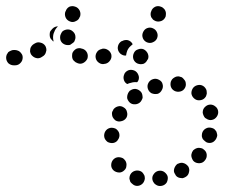

<svg xmlns="http://www.w3.org/2000/svg" viewBox="-45 -586 741 626"><path d="M498 10Q503 1 502 -9Q501 -14 498 -18Q495 -22 491 -25Q487 -28 482 -29Q477 -30 472 -29Q462 -27 456 -18Q450 -10 452 0Q453 5 456 9Q459 14 463 16Q467 19 472 20Q477 21 481 20H482Q492 18 498 10ZM414 17Q423 12 426 2Q428 -3 427 -8Q427 -13 424 -17Q422 -21 418 -25Q414 -28 410 -29Q400 -32 390 -27Q381 -22 378 -12Q377 -8 377 -3Q378 2 380 7Q383 11 387 14Q390 17 395 19Q405 22 414 17ZM571 -24Q574 -34 569 -43Q566 -47 562 -50Q558 -53 554 -54Q549 -56 544 -55Q539 -54 535 -52H534Q526 -46 523 -36Q520 -26 526 -18Q528 -13 532 -10Q536 -7 541 -6Q546 -5 550 -5Q555 -6 560 -9Q569 -14 571 -24ZM322 -34Q328 -26 339 -24Q349 -22 357 -28Q361 -31 364 -35Q367 -40 367 -44Q368 -49 367 -54Q366 -59 363 -63Q360 -67 356 -70Q352 -72 347 -73Q342 -74 337 -73Q332 -72 328 -69Q320 -63 318 -53Q316 -42 322 -34ZM629 -82Q628 -92 620 -98Q616 -102 611 -103Q606 -104 601 -104Q596 -103 592 -101Q587 -98 584 -95V-94Q581 -91 580 -86Q578 -81 579 -76Q580 -71 582 -67Q584 -62 588 -59Q596 -53 607 -54Q617 -55 623 -63Q630 -71 629 -82ZM295 -139Q296 -134 299 -130Q302 -126 306 -123Q310 -121 315 -120Q320 -119 325 -120Q330 -121 334 -124Q338 -127 340 -131Q343 -135 344 -140Q345 -145 344 -150Q343 -155 340 -159Q337 -163 333 -166Q329 -168 324 -169Q314 -171 305 -165Q297 -159 295 -149Q294 -144 295 -139ZM663 -148Q662 -153 660 -158Q657 -162 654 -165Q650 -168 645 -169Q635 -172 626 -167Q617 -162 614 -152Q613 -147 613 -142Q614 -137 616 -133Q619 -129 623 -126Q627 -122 631 -121Q641 -118 650 -123Q659 -129 662 -139Q664 -143 663 -148ZM324 -227Q321 -223 320 -218Q320 -213 321 -208Q322 -204 325 -200Q328 -196 332 -193Q341 -188 351 -191Q361 -193 367 -202Q372 -211 369 -221Q367 -231 358 -236Q349 -242 339 -239Q329 -236 324 -228ZM657 -239Q650 -245 641 -245Q631 -245 623 -237Q616 -230 616 -220Q616 -218 616 -217Q616 -216 617 -215V-214Q618 -210 621 -205Q623 -201 628 -199Q632 -196 637 -195Q642 -194 646 -195Q656 -197 662 -206Q668 -215 666 -225Q664 -234 657 -239ZM373 -283Q371 -279 370 -274Q369 -269 370 -264Q372 -259 375 -255Q381 -247 391 -246Q402 -245 410 -251Q414 -254 416 -258Q419 -263 420 -267Q420 -272 419 -277Q418 -282 415 -286Q408 -294 398 -296Q388 -297 380 -291H379Q376 -288 373 -283ZM621 -303Q613 -310 603 -309Q592 -308 585 -300Q579 -292 579 -282Q580 -272 588 -265Q596 -258 606 -259Q617 -260 623 -267Q627 -271 628 -276Q630 -281 629 -286Q629 -291 627 -295Q625 -299 621 -303ZM454 -328Q444 -325 439 -316Q434 -307 437 -297Q440 -287 449 -282Q459 -278 468 -280H469Q478 -283 483 -293Q488 -302 485 -312Q483 -321 473 -326Q464 -331 454 -328ZM529 -336Q524 -334 520 -331Q516 -328 514 -324Q511 -319 511 -314Q510 -304 516 -296Q523 -288 533 -287Q544 -286 552 -292Q560 -299 561 -309Q561 -314 560 -319Q558 -324 555 -327Q552 -331 548 -334Q543 -336 538 -337Q533 -337 529 -336ZM360 -343V-344Q364 -353 374 -357Q383 -360 393 -356Q402 -352 406 -342Q410 -333 406 -323Q405 -323 405 -323Q405 -322 405 -322Q404 -321 404 -320Q403 -319 402 -318Q402 -318 401 -318Q391 -319 382 -316Q376 -315 370 -312Q362 -316 359 -325Q356 -335 360 -343ZM22 -381Q29 -388 29 -399Q29 -404 27 -408Q24 -413 21 -416Q17 -420 13 -421Q8 -423 3 -423Q2 -423 0 -423Q-5 -423 -9 -421Q-14 -419 -18 -416Q-21 -412 -23 -408Q-25 -403 -25 -398Q-25 -388 -18 -380Q-10 -373 0 -373Q2 -373 4 -373Q15 -373 22 -381ZM390 -393Q394 -383 403 -379Q413 -375 423 -378Q432 -382 436 -392H437Q441 -401 437 -411Q433 -420 424 -425Q415 -429 405 -425Q395 -422 391 -412Q387 -403 390 -393ZM314 -389Q320 -397 318 -408Q315 -418 307 -423Q298 -429 288 -427L286 -426Q276 -424 271 -416Q265 -407 267 -397Q269 -387 278 -381Q287 -375 297 -378H298Q308 -380 314 -389ZM227 -381Q236 -386 240 -395Q243 -405 239 -414Q234 -424 224 -427Q224 -427 223 -427Q214 -431 204 -427Q195 -422 191 -413Q190 -408 190 -403Q190 -398 192 -393Q194 -389 198 -386Q202 -382 206 -381Q207 -380 208 -380Q218 -376 227 -381ZM101 -408Q104 -412 105 -417Q107 -422 106 -427Q105 -432 103 -436Q97 -445 87 -447Q77 -450 68 -444Q67 -444 66 -443Q61 -440 58 -436Q55 -432 54 -428Q53 -423 53 -418Q54 -413 56 -409Q62 -400 72 -397Q82 -394 91 -400Q92 -401 94 -402Q98 -404 101 -408ZM381 -436Q384 -439 388 -442Q388 -442 387 -442Q387 -443 387 -443Q382 -452 372 -455Q362 -457 353 -452H352Q343 -447 340 -437Q337 -427 342 -418Q346 -411 352 -408Q359 -404 366 -405Q367 -413 370 -421Q374 -430 381 -436ZM158 -446Q151 -453 151 -463V-465Q151 -470 153 -474Q155 -479 158 -483Q161 -486 166 -488Q171 -490 176 -490Q186 -490 193 -483Q201 -476 201 -465V-464Q201 -459 199 -455Q198 -450 194 -447Q189 -444 184 -440Q182 -439 180 -439Q178 -439 176 -439Q166 -439 158 -446ZM421 -461Q425 -452 434 -448Q444 -444 453 -448Q463 -452 467 -461Q471 -471 467 -480Q463 -490 453 -494Q444 -498 434 -494Q425 -490 421 -480Q417 -471 421 -461ZM132 -482Q135 -491 142 -498Q143 -499 144 -500Q144 -500 144 -500Q144 -500 143 -500Q138 -500 134 -498Q129 -496 126 -492H125L124 -490Q120 -486 118 -482Q117 -477 117 -472Q117 -467 119 -462Q121 -458 125 -455Q126 -453 127 -452Q129 -451 130 -451Q128 -457 128 -463V-464Q128 -474 132 -482ZM169 -529Q173 -520 183 -516Q193 -512 202 -517Q212 -521 215 -531L216 -532Q219 -542 215 -551Q210 -561 201 -564Q191 -568 181 -564Q172 -559 169 -549L168 -548Q165 -538 169 -529ZM446 -540Q446 -535 448 -530Q451 -526 454 -522Q458 -519 463 -517Q472 -514 482 -518Q491 -522 495 -532Q496 -537 496 -542Q496 -547 494 -551Q492 -556 488 -559Q484 -563 480 -564Q470 -568 461 -564Q451 -559 448 -549Q446 -545 446 -540Z"/></svg>

Font: FRB American Cursive Dotted Black
Style: Bold Italic
Weight: 900
Italic angle: -25°
Version: Version 2.0;Modular Font Editor K font №1